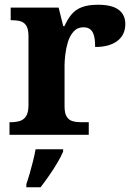

<svg xmlns="http://www.w3.org/2000/svg" viewBox="-20 -568 563 809"><path d="M20 0V-53H23Q46 -53 62.9 -58Q79.9 -63 89.9 -78.5Q100 -94 100 -125V-415Q100 -445 91 -459.5Q82 -474 66 -478.5Q50 -483 28 -483H25V-536H227L246.5 -458H251.7Q265 -488 282 -508Q299 -528 325.5 -538Q352 -548 393 -548Q451.6 -548 479.8 -526.9Q508 -505.8 508 -467Q508 -421 474.5 -395.5Q441 -370 381 -370Q381 -398 376.5 -416Q372 -434 361.3 -443.5Q350.6 -453 332 -453Q306 -453 290 -435Q274 -417 266 -390.5Q258 -364 255 -337Q252 -310 252 -293V-120Q252 -91 261 -76.5Q270 -62 286 -57.5Q302 -53 322 -53H354V0ZM91 208Q98 188 105.5 162Q113 136 119.5 109.5Q126 83 130 61H246V71Q237 92 221 119Q205 146 186.5 172.5Q168 199 151 221H91Z"/></svg>

Font: Noto Serif Thai
Style: Regular
Weight: 400
Designer: Monotype Design Team
Foundry: Monotype Imaging Inc.
Version: Version 2.001